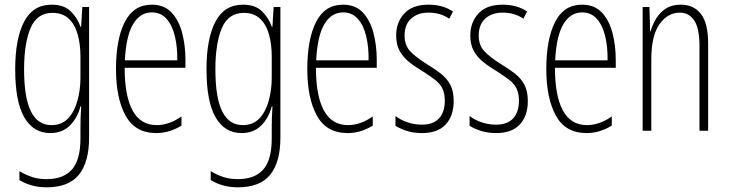

<svg xmlns="http://www.w3.org/2000/svg" viewBox="-20 -559 3116 821"><path d="M201 -539Q253 -539 282 -511Q311 -483 324 -445H327L332 -529H361V29Q361 134 317.5 188Q274 242 179 242Q114 242 63 211V173Q92 190 119 198.5Q146 207 179 207Q251 207 287.5 166Q324 125 324 33V-8Q324 -30 324.5 -52Q325 -74 327 -104H324Q311 -54 278.5 -22Q246 10 195 10Q123 10 84 -57Q45 -124 45 -263Q45 -393 83 -466Q121 -539 201 -539ZM205 -504Q138 -504 110.5 -438.5Q83 -373 83 -263Q83 -140 112.5 -82Q142 -24 200 -24Q245 -24 272 -53.5Q299 -83 311.5 -129.5Q324 -176 324 -226V-317Q324 -370 312 -412.5Q300 -455 273.5 -479.5Q247 -504 205 -504Z M629 -539Q682 -539 713.5 -505.5Q745 -472 759 -418Q773 -364 773 -303V-269H513Q513 -149 547 -86.5Q581 -24 650 -24Q703 -24 756 -61V-22Q734 -8 706.5 1Q679 10 648 10Q558 10 517 -64.5Q476 -139 476 -264Q476 -391 513.5 -465Q551 -539 629 -539ZM629 -506Q579 -506 549 -455.5Q519 -405 514 -301H738Q739 -357 728 -403.5Q717 -450 692.5 -478Q668 -506 629 -506Z M1019 -539Q1071 -539 1100 -511Q1129 -483 1142 -445H1145L1150 -529H1179V29Q1179 134 1135.5 188Q1092 242 997 242Q932 242 881 211V173Q910 190 937 198.5Q964 207 997 207Q1069 207 1105.5 166Q1142 125 1142 33V-8Q1142 -30 1142.5 -52Q1143 -74 1145 -104H1142Q1129 -54 1096.5 -22Q1064 10 1013 10Q941 10 902 -57Q863 -124 863 -263Q863 -393 901 -466Q939 -539 1019 -539ZM1023 -504Q956 -504 928.5 -438.5Q901 -373 901 -263Q901 -140 930.5 -82Q960 -24 1018 -24Q1063 -24 1090 -53.5Q1117 -83 1129.5 -129.5Q1142 -176 1142 -226V-317Q1142 -370 1130 -412.5Q1118 -455 1091.5 -479.5Q1065 -504 1023 -504Z M1447 -539Q1500 -539 1531.5 -505.5Q1563 -472 1577 -418Q1591 -364 1591 -303V-269H1331Q1331 -149 1365 -86.5Q1399 -24 1468 -24Q1521 -24 1574 -61V-22Q1552 -8 1524.5 1Q1497 10 1466 10Q1376 10 1335 -64.5Q1294 -139 1294 -264Q1294 -391 1331.5 -465Q1369 -539 1447 -539ZM1447 -506Q1397 -506 1367 -455.5Q1337 -405 1332 -301H1556Q1557 -357 1546 -403.5Q1535 -450 1510.5 -478Q1486 -506 1447 -506Z M1920 -127Q1920 -64 1886 -27Q1852 10 1785 10Q1748 10 1719 0.5Q1690 -9 1671 -21V-63Q1693 -46 1722.5 -36Q1752 -26 1784 -26Q1833 -26 1857.5 -53Q1882 -80 1882 -128Q1882 -160 1871.5 -181Q1861 -202 1840.5 -217.5Q1820 -233 1791 -252Q1757 -272 1730.5 -293Q1704 -314 1689 -341Q1674 -368 1674 -408Q1674 -463 1708.5 -501Q1743 -539 1813 -539Q1873 -539 1917 -510L1901 -479Q1864 -505 1812 -505Q1766 -505 1738 -479.5Q1710 -454 1710 -407Q1710 -366 1733.5 -340.5Q1757 -315 1805 -285Q1838 -265 1864 -245Q1890 -225 1905 -197.5Q1920 -170 1920 -127Z M2237 -127Q2237 -64 2203 -27Q2169 10 2102 10Q2065 10 2036 0.5Q2007 -9 1988 -21V-63Q2010 -46 2039.5 -36Q2069 -26 2101 -26Q2150 -26 2174.5 -53Q2199 -80 2199 -128Q2199 -160 2188.5 -181Q2178 -202 2157.5 -217.5Q2137 -233 2108 -252Q2074 -272 2047.5 -293Q2021 -314 2006 -341Q1991 -368 1991 -408Q1991 -463 2025.5 -501Q2060 -539 2130 -539Q2190 -539 2234 -510L2218 -479Q2181 -505 2129 -505Q2083 -505 2055 -479.5Q2027 -454 2027 -407Q2027 -366 2050.5 -340.5Q2074 -315 2122 -285Q2155 -265 2181 -245Q2207 -225 2222 -197.5Q2237 -170 2237 -127Z M2469 -539Q2522 -539 2553.5 -505.5Q2585 -472 2599 -418Q2613 -364 2613 -303V-269H2353Q2353 -149 2387 -86.5Q2421 -24 2490 -24Q2543 -24 2596 -61V-22Q2574 -8 2546.5 1Q2519 10 2488 10Q2398 10 2357 -64.5Q2316 -139 2316 -264Q2316 -391 2353.5 -465Q2391 -539 2469 -539ZM2469 -506Q2419 -506 2389 -455.5Q2359 -405 2354 -301H2578Q2579 -357 2568 -403.5Q2557 -450 2532.5 -478Q2508 -506 2469 -506Z M2891 -539Q2947 -539 2977.5 -499Q3008 -459 3008 -373V0H2971V-362Q2971 -438 2948.5 -471.5Q2926 -505 2887 -505Q2835 -505 2800 -455.5Q2765 -406 2765 -305V0H2728V-529H2757L2760 -425H2762Q2770 -454 2786 -480Q2802 -506 2827.5 -522.5Q2853 -539 2891 -539Z"/></svg>

Font: Noto Sans Gujarati UI ExtraCondensed ExtraLight
Style: Regular
Weight: 200
Width: 2
Designer: Jelle Bosma - Monotype Design Team, Universal Thirst
Foundry: Monotype Imaging Inc.
Version: Version 2.106; ttfautohint (v1.8.4.7-5d5b)